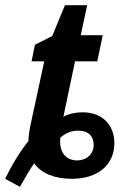

<svg xmlns="http://www.w3.org/2000/svg" viewBox="-73 -681 490 742"><path d="M-53 10 4 41C24 6 41 -24 59 -50C88 -9 141 10 205 10C303 10 369 -42 369 -128C369 -195 325 -247 247 -247C219 -247 195 -242 172 -230L217 -444H303L324 -545H239L264 -661H178L129 -542L62 -508L49 -444H98L46 -203C40 -175 37 -154 37 -136C7 -99 -24 -50 -53 10ZM225 -61C187 -61 154 -87 160 -149C186 -171 208 -176 229 -176C270 -176 289 -154 289 -120C289 -88 265 -62 225 -61Z"/></svg>

Font: Noto Sans ExtraCondensed
Style: Bold Italic
Weight: 700
Width: 2
Italic angle: -12°
Designer: Monotype Design Team
Foundry: Monotype Imaging Inc.
Version: Version 2.013